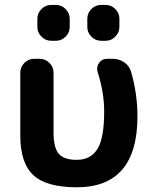

<svg xmlns="http://www.w3.org/2000/svg" viewBox="-20 -791 637 800"><path d="M193.4 -621.1Q169.9 -621.1 152.8 -638.2Q135.7 -655.3 135.7 -678.7V-712.9Q135.7 -736.3 152.8 -753.4Q169.9 -770.5 193.4 -770.5H212.9Q236.3 -770.5 253.4 -753.4Q270.5 -736.3 270.5 -712.9V-678.7Q270.5 -655.3 253.4 -638.2Q236.3 -621.1 212.9 -621.1ZM401.4 -621.1Q377.9 -621.1 360.8 -638.2Q343.8 -655.3 343.8 -678.7V-712.9Q343.8 -736.3 360.8 -753.4Q377.9 -770.5 401.4 -770.5H419.9Q443.4 -770.5 460.4 -753.4Q477.5 -736.3 477.5 -712.9V-678.7Q477.5 -655.3 460.4 -638.2Q443.4 -621.1 419.9 -621.1ZM552.7 -306.6Q552.7 -10.7 299.8 -10.7Q173.8 -10.7 119.1 -61Q64.5 -111.3 64.5 -227.5V-488.3Q64.5 -511.7 81.5 -528.8Q98.6 -545.9 122.1 -545.9H145.5Q168.9 -545.9 186 -528.8Q203.1 -511.7 203.1 -488.3V-241.2Q203.1 -174.8 225.1 -149.9Q247.1 -125 299.8 -125Q357.4 -125 385.7 -169.9Q414.1 -214.8 414.1 -326.2Q414.1 -405.3 386.7 -491.2Q384.8 -499 384.8 -504.9Q384.8 -517.6 392.6 -528.3Q404.3 -545.9 424.8 -545.9H451.2Q477.5 -545.9 498.5 -530.8Q519.5 -515.6 526.4 -491.2Q552.7 -399.4 552.7 -306.6Z"/></svg>

Font: Gen Jyuu Gothic Bold
Style: Bold
Weight: 700
Designer: [Source Han Sans]
Ryoko NISHIZUKA  (kana & ideographs); Paul D. Hunt (Latin, Greek & Cyrillic); Wenlong ZHANG  (bopomofo
Version: Version 1.002.20150607